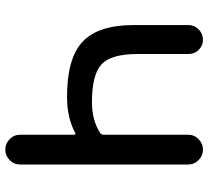

<svg xmlns="http://www.w3.org/2000/svg" viewBox="-50 -720 770 709"><g transform="rotate(90 334.5 -365.0)"><path d="M337 -228Q195 -228 133.5 -285.5Q72 -343 72 -475V-676Q72 -698 88 -714Q104 -730 126 -730Q148 -730 163.5 -714.5Q179 -699 179 -676V-488Q179 -391 217 -355.5Q255 -320 357 -320Q423 -320 470 -350Q477 -354 477 -364V-675Q477 -698 493.5 -714Q510 -730 532 -730Q554 -730 570.5 -714Q587 -698 587 -675V-55Q587 -32 570.5 -16Q554 0 532 0Q510 0 493.5 -16Q477 -32 477 -55V-254Q477 -257 474.5 -258.5Q472 -260 470 -258Q414 -228 337 -228Z"/></g></svg>

Font: Rounded Mplus 1c Medium
Style: Regular
Weight: 500
Version: Version 1.059.20150529